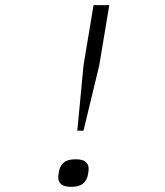

<svg xmlns="http://www.w3.org/2000/svg" viewBox="-20 -718 640 745"><path d="M280 -211 304 -464 343 -698H404L365 -464L304 -211ZM257 7Q229 7 217.5 -3Q206 -13 206 -29Q206 -39 209 -54Q213 -75 228 -87.5Q243 -100 273 -100Q301 -100 312.5 -90Q324 -80 324 -64Q324 -54 321 -39Q317 -18 302 -5.5Q287 7 257 7Z"/></svg>

Font: IBM Plex Mono Light
Style: Italic
Weight: 300
Italic angle: -9°
Monospace: yes
Designer: Mike Abbink, Paul van der Laan, Pieter van Rosmalen
Foundry: Bold Monday
Version: Version 2.3